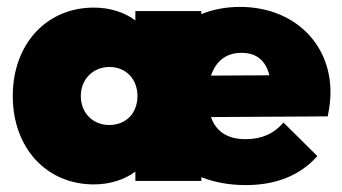

<svg xmlns="http://www.w3.org/2000/svg" viewBox="-20 -524 989 556"><path d="M691 12C780 12 849 -16 899 -72L801 -169C772 -136 737 -121 691 -121C640 -121 606 -142 591 -185L929 -187C935 -216 937 -237 937 -257C937 -401 828 -504 675 -504C635 -504 597 -497 563 -483V-492H372V-465C341 -488 299 -502 252 -502C114 -502 17 -396 17 -246C17 -96 114 10 252 10C299 10 341 -4 372 -27V0H563V-11C601 4 644 12 691 12ZM214 -246C214 -294 249 -330 297 -330C345 -330 378 -295 378 -246C378 -196 345 -162 296 -162C249 -162 214 -197 214 -246ZM591 -305C605 -347 635 -371 679 -371C722 -371 749 -350 760 -306Z"/></svg>

Font: MV Cash Black
Style: Regular
Weight: 900
Designer: Rodrigo Fuenzalida
Foundry: fragTYPE
Version: Version 1.100;Glyphs 3.1.2 (3151)